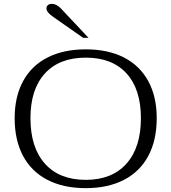

<svg xmlns="http://www.w3.org/2000/svg" viewBox="-20 -966 889 996"><path d="M56 -353Q56 -465 100 -545.5Q144 -626 227 -668Q310 -710 425 -710Q540 -710 622.5 -668Q705 -626 749 -545.5Q793 -465 793 -353Q793 -239 749.5 -157.5Q706 -76 623 -33Q540 10 425 10Q309 10 226 -33Q143 -76 99.5 -157.5Q56 -239 56 -353ZM711 -353Q711 -503 636.5 -585Q562 -667 425 -667Q288 -667 213 -585Q138 -503 138 -353Q138 -201 213 -117Q288 -33 425 -33Q561 -33 636 -117Q711 -201 711 -353ZM258 -877Q221 -902 221 -922Q221 -933 228.5 -939.5Q236 -946 249 -946Q273 -946 296 -922L439 -770H411Z"/></svg>

Font: Fahkwang Light
Style: Regular
Weight: 300
Version: Version 1.000; ttfautohint (v1.6)